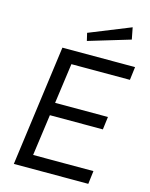

<svg xmlns="http://www.w3.org/2000/svg" viewBox="-139 -1054 889 1141"><g transform="rotate(15 305.5 -483.5)"><path d="M518 0 528 -81H157L192 -335H518L528 -414H203L237 -661H597L607 -742H160L60 0ZM279 -865 290 -818 546 -895 532 -967Z"/></g></svg>

Font: Cheyenne Sans
Style: Italic
Weight: 400
Italic angle: -8.13011°
Designer: The Public Sans project authors (U.S. Web Design System), Libre Franklin designed by Pablo Impallari and Rodrigo Fuenzal
Foundry: The Cheyenne Sans Project Authors
Version: Version 2.007